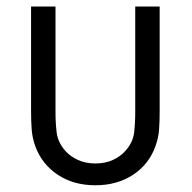

<svg xmlns="http://www.w3.org/2000/svg" viewBox="-20 -548 577 576"><path d="M73.2 -528.3H146.5V-213.4Q146.5 -177.7 150.1 -149.7Q153.8 -121.6 174.8 -96.7Q189.5 -79.6 212.9 -68.6Q236.3 -57.6 266.1 -57.6Q296.4 -57.6 319.6 -68.6Q342.8 -79.6 357.4 -96.7Q378.9 -121.6 382.3 -149.7Q385.7 -177.7 385.7 -213.4V-528.3H459V-213.4Q459 -186.5 457.3 -160.4Q455.6 -134.3 445.8 -107.9Q426.3 -54.7 378.7 -23.4Q331.1 7.8 266.1 7.8Q201.2 7.8 153.8 -23.4Q106.4 -54.7 86.4 -107.9Q76.7 -134.3 75 -160.4Q73.2 -186.5 73.2 -213.4Z"/></svg>

Font: Gidole
Style: Regular
Weight: 400
Version: Version 2.100; ttfautohint (v1.8.4.7-5d5b)